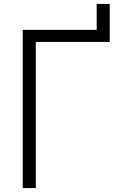

<svg xmlns="http://www.w3.org/2000/svg" viewBox="-20 -951 640 971"><path d="M469 -931V-800H535V-931ZM95 0V-800H535V-739H117L161 -784V0Z"/></svg>

Font: Victor Mono Light
Style: Regular
Weight: 300
Monospace: yes
Designer: Rune Bjørnerås
Version: Version 1.561;gftools[0.9.30]